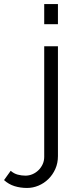

<svg xmlns="http://www.w3.org/2000/svg" viewBox="-136 -750 383 951"><path d="M-2 181Q-35 181 -64 172Q-93 163 -116 142L-83 96Q-67 110 -48 115Q-29 120 -10 120Q8 120 24.5 113Q41 106 54 93.5Q67 81 75 64Q83 47 83 27V-521H151V23Q151 58 138 87Q125 116 103.5 137Q82 158 54.5 169.5Q27 181 -2 181ZM83 -630V-730H151V-630Z"/></svg>

Font: Boldmen
Style: Regular
Weight: 400
Designer: Matt McInerney, Pablo Impallari, Rodrigo Fuenzalida
Foundry: LIVING CONCEPT
Version: Version 1.000